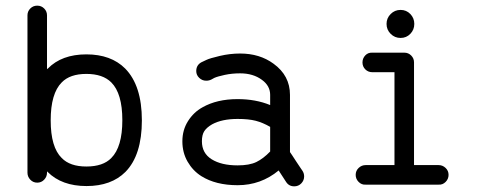

<svg xmlns="http://www.w3.org/2000/svg" viewBox="-20 -654 1720 678"><path d="M111 -634H112Q126 -634 136 -624Q146 -614 146 -600V-599V-410Q147 -410 147.5 -411Q148 -412 149 -412Q198 -462 285 -462Q372 -462 422 -412Q481 -352 481 -229Q481 -106 423 -47Q373 3 285.5 3Q198 3 148 -47Q148 -47 147.5 -47.5Q147 -48 146 -49V-45V-44Q146 -30 136 -19.5Q126 -9 111.5 -9Q97 -9 87 -19.5Q77 -30 77 -44V-45Q77 -599 77 -599V-600Q77 -614 87 -624Q97 -634 111 -634ZM285 -393Q227 -393 198 -363Q159 -324 159 -229Q159 -134 198 -96Q227 -66 285 -66Q344 -66 373 -96Q412 -135 412 -229.5Q412 -324 373 -363Q343 -393 285 -393Z M828 -465Q897 -465 946 -429Q1004 -387 1004 -319V-227V-117Q1007 -113 1011.5 -106Q1016 -99 1025.5 -84.5Q1035 -70 1041.5 -60.5Q1048 -51 1048 -51Q1054 -42 1054 -31Q1054 -17 1044 -6.5Q1034 4 1019 4Q1000 4 990 -12L964 -52Q901 0 819 0Q742 0 691 -32Q661 -51 642.5 -83Q624 -115 624 -155Q624 -195 644 -226.5Q664 -258 695 -275Q746 -304 819 -304Q883 -304 934 -283V-319Q934 -351 905 -372Q874 -395 828 -395Q799 -395 773.5 -389.5Q748 -384 737 -379L726 -373Q718 -369 708 -369Q694 -369 683.5 -379Q673 -389 673 -403Q673 -424 691 -434Q698 -437 709 -442.5Q720 -448 756 -456.5Q792 -465 828 -465ZM819 -234Q764 -234 729 -215Q710 -204 701.5 -191Q693 -178 693 -155Q693 -113 727.5 -91.5Q762 -70 819 -70Q861 -70 885.5 -82Q910 -94 934 -119V-206Q908 -221 883 -227.5Q858 -234 819 -234Z M1359.5 -604.5Q1374 -619 1394.5 -619Q1415 -619 1429 -604.5Q1443 -590 1443 -569.5Q1443 -549 1429 -534.5Q1415 -520 1394.5 -520Q1374 -520 1359.5 -534.5Q1345 -549 1345 -569.5Q1345 -590 1359.5 -604.5ZM1295 -468H1408Q1422 -468 1432 -458Q1442 -448 1442 -434V-71H1529Q1543 -71 1553.5 -61Q1564 -51 1564 -36.5Q1564 -22 1553.5 -11.5Q1543 -1 1529 -2H1271Q1257 -1 1246.5 -11.5Q1236 -22 1236 -36.5Q1236 -51 1246.5 -61Q1257 -71 1271 -71H1373V-399H1295Q1280 -399 1270 -409Q1260 -419 1260 -433.5Q1260 -448 1270 -458.5Q1280 -469 1295 -468Z"/></svg>

Font: Brass Mono
Style: Regular
Weight: 400
Monospace: yes
Version: Version 1.100; ttfautohint (v1.8.3) -l 8 -r 50 -G 200 -x 14 